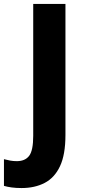

<svg xmlns="http://www.w3.org/2000/svg" viewBox="-89 -827 428 971"><path d="M20 124Q-8 124 -30 121Q-52 118 -69 113V-22Q-54 -18 -38 -15Q-22 -12 -4 -12Q38 -12 58.5 -39Q79 -66 79 -140V-807H242V-145Q242 -45 214.5 13.5Q187 72 137 98Q87 124 20 124Z"/></svg>

Font: Noto Sans Telugu UI SemiCondensed ExtraBold
Style: Regular
Weight: 800
Width: 4
Designer: Jelle Bosma - Monotype Design Team
Foundry: Monotype Imaging Inc.
Version: Version 2.005; ttfautohint (v1.8.4.7-5d5b)